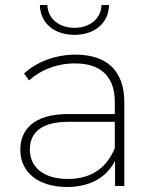

<svg xmlns="http://www.w3.org/2000/svg" viewBox="-20 -742 614 766"><path d="M438 -151C406 -73 345 -28 251 -28C155 -28 99 -74 99 -146C99 -209 141 -256 252 -256H438ZM248 4C341 4 406 -36 439 -100V0H476V-334C476 -459 407 -524 281 -524C201 -524 126 -495 76 -449L96 -421C140 -462 205 -489 279 -489C383 -489 438 -436 438 -335V-287H252C110 -287 61 -221 61 -144C61 -56 131 4 248 4ZM277 -603C355 -603 413 -647 415 -722H385C383 -666 337 -631 277 -631C217 -631 171 -666 169 -722H139C141 -647 199 -603 277 -603Z"/></svg>

Font: Montserrat-Alt1 ExtLt
Style: Regular
Weight: 200
Designer: Differentunic
Foundry: Differentunic
Version: Version 7.222